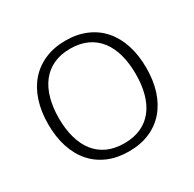

<svg xmlns="http://www.w3.org/2000/svg" viewBox="-119 -634 779 769"><g transform="rotate(-30 270.5 -250.0)"><path d="M270.5 -505.5Q324 -505.5 366.2 -487.2Q408.5 -469 437.5 -435.5Q466.5 -402 481.8 -354.8Q497 -307.5 497 -249Q497 -190.5 481.8 -143.5Q466.5 -96.5 437.5 -63Q408.5 -29.5 366.2 -11.5Q324 6.5 270.5 6.5Q217 6.5 174.8 -11.5Q132.5 -29.5 103.2 -63Q74 -96.5 58.8 -143.5Q43.5 -190.5 43.5 -249Q43.5 -307.5 58.8 -354.8Q74 -402 103.2 -435.5Q132.5 -469 174.8 -487.2Q217 -505.5 270.5 -505.5ZM270.5 -31Q315 -31 348.2 -46.2Q381.5 -61.5 403.8 -90Q426 -118.5 437 -158.8Q448 -199 448 -249Q448 -298.5 437 -339Q426 -379.5 403.8 -408.2Q381.5 -437 348.2 -452.5Q315 -468 270.5 -468Q226 -468 192.8 -452.5Q159.5 -437 137.2 -408.2Q115 -379.5 103.8 -339Q92.5 -298.5 92.5 -249Q92.5 -199 103.8 -158.8Q115 -118.5 137.2 -90Q159.5 -61.5 192.8 -46.2Q226 -31 270.5 -31Z"/></g></svg>

Font: Lato TR Light
Style: Regular
Weight: 300
Designer: Lukasz Dziedzic
Foundry: Lukasz Dziedzic
Version: Version 1.104 2013